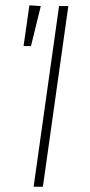

<svg xmlns="http://www.w3.org/2000/svg" viewBox="-20 -705 338 725"><path d="M91 -685 134 -682 97 -531H69ZM238 -682 142 0H107L203 -682Z"/></svg>

Font: Fira Sans UltraLight
Style: Italic
Weight: 200
Italic angle: -8°
Designer: Carrois Corporate & Edenspiekermann AG
Foundry: Carrois Corporate GbR & Edenspiekermann AG
Version: Version 4.203;PS 004.203;hotconv 1.0.88;makeotf.lib2.5.64775